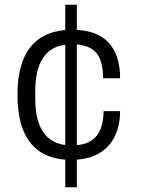

<svg xmlns="http://www.w3.org/2000/svg" viewBox="-20 -743 603 812"><path d="M256 49V-723H305V49ZM280 -67Q207 -67 156.5 -97Q106 -127 80 -188Q54 -249 54 -342Q54 -434 80 -495Q106 -556 157.5 -586.5Q209 -617 284 -617Q339 -617 377.5 -603Q416 -589 440.5 -561.5Q465 -534 476.5 -496Q488 -458 488 -412H416Q416 -462 402.5 -494Q389 -526 359.5 -541Q330 -556 282 -556Q237 -556 202.5 -536.5Q168 -517 148.5 -473Q129 -429 129 -354V-330Q129 -259 147 -214.5Q165 -170 199.5 -149Q234 -128 282 -128Q332 -128 361.5 -145.5Q391 -163 404.5 -195.5Q418 -228 418 -273H488Q488 -231 476.5 -194Q465 -157 440.5 -128.5Q416 -100 376.5 -83.5Q337 -67 280 -67Z"/></svg>

Font: Archivo SemiBold Light
Style: Regular
Weight: 300
Version: Version 2.001